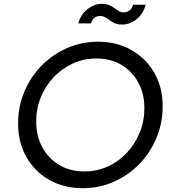

<svg xmlns="http://www.w3.org/2000/svg" viewBox="-20 -976 903 1008"><path d="M414 12Q316 12 239.5 -31Q163 -74 119 -151Q75 -228 75 -328Q75 -416 107.5 -494Q140 -572 198 -631Q256 -690 332 -723.5Q408 -757 495 -757Q593 -757 669.5 -713.5Q746 -670 790 -594Q834 -518 834 -418Q834 -330 801.5 -252Q769 -174 711 -114.5Q653 -55 577 -21.5Q501 12 414 12ZM423 -76Q489 -76 546 -102Q603 -128 646 -174Q689 -220 713.5 -280Q738 -340 738 -409Q738 -482 707 -541Q676 -600 619 -634.5Q562 -669 486 -669Q420 -669 363 -643Q306 -617 262.5 -571.5Q219 -526 194.5 -466Q170 -406 170 -337Q170 -263 201.5 -204Q233 -145 290 -110.5Q347 -76 423 -76ZM621 -847Q591 -847 573 -858.5Q555 -870 539.5 -881Q524 -892 504 -892Q491 -892 478 -884Q465 -876 457 -853H391Q405 -903 441 -929.5Q477 -956 514 -956Q543 -956 562 -945Q581 -934 596.5 -922.5Q612 -911 632 -911Q644 -911 658 -920Q672 -929 679 -951H745Q730 -899 694.5 -873Q659 -847 621 -847Z"/></svg>

Font: Plus Jakarta Display
Style: Italic
Weight: 400
Italic angle: -12°
Designer: Gumpita Rahayu
Foundry: Tokotype Studio
Version: Version 1.000